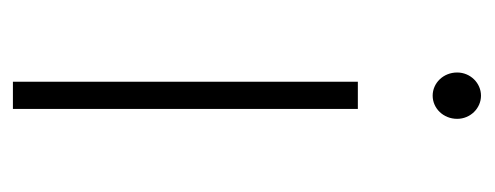

<svg xmlns="http://www.w3.org/2000/svg" viewBox="-248 -498 747 290"><g transform="rotate(90 125.0 -353.5)"><path d="M125 -707C106 -707 90 -691 90 -671C90 -650 106 -634 125 -634C144 -634 160 -650 160 -671C160 -691 144 -707 125 -707ZM104 -521V0H145V-521Z"/></g></svg>

Font: Montserrat arm ExtraLight
Style: Regular
Weight: 275
Designer: Julieta Ulanovsky
Foundry: Julieta Ulanovsky
Version: Version 6.000;PS 006.000;hotconv 1.0.88;makeotf.lib2.5.64775